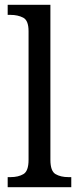

<svg xmlns="http://www.w3.org/2000/svg" viewBox="-20 -780 329 800"><path d="M12 0V-42H24Q56 -42 77.5 -54.5Q99 -67 99 -114V-650Q99 -695 76.5 -706.5Q54 -718 24 -718H12V-760H190V-114Q190 -67 211.5 -54.5Q233 -42 265 -42H277V0Z"/></svg>

Font: Noto Serif Tamil SemiCondensed
Style: Italic
Weight: 400
Width: 4
Italic angle: -12°
Designer: Indian Type Foundry, Tom Grace, and the Monotype Design Team
Foundry: Monotype Imaging Inc.
Version: Version 2.003; ttfautohint (v1.8.4.7-5d5b)